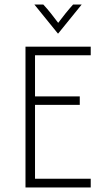

<svg xmlns="http://www.w3.org/2000/svg" viewBox="-20 -832 467 852"><path d="M93.1 0V-625H382.6V-586.8H135.4V-404.2H334V-366.7H135.4V-38.9H382.6V0ZM236.8 -683.3 132.6 -811.8H172.2Q190.3 -792.4 206.2 -772.2Q222.2 -752.1 238.2 -730.6Q254.2 -752.1 270.5 -772.2Q286.8 -792.4 304.2 -811.8H342.4L238.2 -683.3Z"/></svg>

Font: Afacad Flux ExtraLight
Style: Regular
Weight: 250
Designer: Kristian Moeller
Foundry: Dicotype
Version: Version 1.100